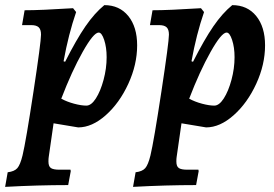

<svg xmlns="http://www.w3.org/2000/svg" viewBox="-52 -493 1070 749"><path d="M36 113Q49 59 78.5 -135Q108 -329 108 -358Q108 -378 99 -386.5Q90 -395 70 -395H34L44 -453Q107 -453 233 -461L245 -446Q215 -359 196 -254L202 -252Q246 -339 281.5 -390.5Q317 -442 355 -473Q414 -473 448.5 -430.5Q483 -388 483 -316Q483 -241 448.5 -166Q414 -91 360.5 -43.5Q307 4 253 4L157 -12L138 120Q137 126 137 137Q137 156 146.5 162.5Q156 169 180 169H223L224 175L214 229Q96 229 -32 236L-22 179Q4 176 15.5 163Q27 150 36 113ZM187 -108Q209 -96 237 -88.5Q265 -81 285 -81Q304 -81 322 -109Q340 -137 352 -181.5Q364 -226 364 -270Q364 -308 354.5 -337Q345 -366 333 -366Q313 -366 270.5 -290.5Q228 -215 187 -108Z M535 113Q548 59 577.5 -135Q607 -329 607 -358Q607 -378 598 -386.5Q589 -395 569 -395H533L543 -453Q606 -453 732 -461L744 -446Q714 -359 695 -254L701 -252Q745 -339 780.5 -390.5Q816 -442 854 -473Q913 -473 947.5 -430.5Q982 -388 982 -316Q982 -241 947.5 -166Q913 -91 859.5 -43.5Q806 4 752 4L656 -12L637 120Q636 126 636 137Q636 156 645.5 162.5Q655 169 679 169H722L723 175L713 229Q595 229 467 236L477 179Q503 176 514.5 163Q526 150 535 113ZM686 -108Q708 -96 736 -88.5Q764 -81 784 -81Q803 -81 821 -109Q839 -137 851 -181.5Q863 -226 863 -270Q863 -308 853.5 -337Q844 -366 832 -366Q812 -366 769.5 -290.5Q727 -215 686 -108Z"/></svg>

Font: Alegreya
Style: Bold Italic
Weight: 700
Italic angle: -7°
Designer: Juan Pablo del Peral
Foundry: Huerta Tipografica
Version: Version 2.007; ttfautohint (v1.6)